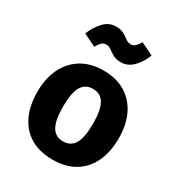

<svg xmlns="http://www.w3.org/2000/svg" viewBox="-190 -915 979 1056"><g transform="rotate(30 300.0 -387.0)"><path d="M300 -548.5Q382 -548.5 439.5 -513.5Q497 -478.5 527.5 -415.2Q558 -352 558 -267Q558 -178.5 527.2 -114.8Q496.5 -51 439 -17Q381.5 17 300 17Q219 17 161.2 -16.5Q103.5 -50 72.8 -113.5Q42 -177 42 -266Q42 -350.5 72.8 -414Q103.5 -477.5 161.2 -513Q219 -548.5 300 -548.5ZM300 -432Q251.5 -432 228.2 -392.2Q205 -352.5 205 -266Q205 -178 228.2 -138.5Q251.5 -99 300 -99Q348.5 -99 371.8 -138.5Q395 -178 395 -267Q395 -353 371.8 -392.5Q348.5 -432 300 -432ZM356 -634.5Q327 -634.5 307.8 -645.8Q288.5 -657 273.5 -668.2Q258.5 -679.5 242 -679.5Q223.5 -679.5 212.2 -668.5Q201 -657.5 189 -635.5L109.5 -674.5Q128.5 -722 161 -757.2Q193.5 -792.5 239 -792.5Q269.5 -792.5 289 -781.2Q308.5 -770 323.2 -758.8Q338 -747.5 355 -747.5Q371.5 -747.5 383 -758.2Q394.5 -769 407 -790.5L486.5 -751.5Q467 -701.5 433.8 -668Q400.5 -634.5 356 -634.5Z"/></g></svg>

Font: Fira Code Light
Style: Bold
Weight: 700
Monospace: yes
Version: Version 5.002